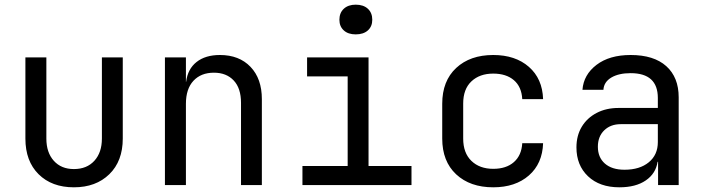

<svg xmlns="http://www.w3.org/2000/svg" viewBox="-20 -797 3036 827"><path d="M298.3 9.8Q203.1 9.8 146.2 -46.6Q89.4 -103 89.4 -200.2V-549.8H179.7V-200.2Q179.7 -140.1 211.7 -104.5Q243.7 -68.8 298.3 -68.8Q354 -68.8 386.5 -104.5Q418.9 -140.1 418.9 -200.2V-549.8H508.8V-200.2Q508.8 -103 450.9 -46.6Q393.1 9.8 298.3 9.8Z M690.4 0V-549.8H780.8V-444.8H781.7Q788.6 -500 826.7 -530Q864.7 -560.1 927.2 -560.1Q1010.3 -560.1 1059.1 -509Q1107.9 -458 1107.9 -370.1V0H1018.1V-354Q1018.1 -417 986.6 -450.4Q955.1 -483.9 901.4 -483.9Q845.7 -483.9 813.2 -449Q780.8 -414.1 780.8 -350.1V0Z M1512.2 -648.9Q1479.5 -648.9 1460.9 -666Q1441.9 -683.1 1441.9 -711.9Q1441.9 -741.7 1460.9 -759.3Q1480 -776.9 1512.2 -776.9Q1545.4 -776.9 1564.5 -759.3Q1583.5 -741.7 1583.5 -711.9Q1583.5 -683.1 1564.5 -666Q1545.4 -648.9 1512.2 -648.9ZM1282.7 0V-82H1477.5V-467.8H1302.7V-549.8H1567.4V-82H1752.4V0Z M2104.5 9.8Q2004.9 9.8 1944.8 -46.1Q1884.8 -102.1 1884.8 -200.2V-350.1Q1884.8 -448.2 1944.8 -504.2Q2004.9 -560.1 2104.5 -560.1Q2199.7 -560.1 2258.1 -509Q2316.4 -458 2319.3 -370.1H2229.5Q2226.6 -423.3 2193.4 -451.7Q2160.2 -480 2104.5 -480Q2045.9 -480 2010.5 -446.5Q1975.1 -413.1 1975.1 -351.1V-200.2Q1975.1 -138.2 2010.5 -104Q2045.9 -69.8 2104.5 -69.8Q2160.6 -69.8 2193.6 -98.9Q2226.6 -127.9 2229.5 -180.2H2319.3Q2316.4 -92.3 2258.1 -41.3Q2199.7 9.8 2104.5 9.8Z M2647.9 9.8Q2563 9.8 2512.9 -37.6Q2462.9 -85 2462.9 -162.1Q2462.9 -212.9 2485.8 -251Q2508.8 -289.1 2549.8 -310.5Q2590.8 -332 2644 -332H2813.5V-375Q2813.5 -481.9 2696.3 -481.9Q2645 -481.9 2613 -462.9Q2581.1 -443.8 2579.1 -410.2H2488.8Q2493.7 -475.1 2549.3 -517.6Q2605 -560.1 2696.3 -560.1Q2796.4 -560.1 2849.9 -512Q2903.3 -463.9 2903.3 -377.9V0H2814.5V-100.1H2812.5Q2804.7 -49.3 2761.5 -19.8Q2718.3 9.8 2647.9 9.8ZM2669.9 -65.9Q2735.4 -65.9 2774.4 -97.9Q2813.5 -129.9 2813.5 -185.1V-262.2H2653.8Q2609.9 -262.2 2582.5 -235.6Q2555.2 -209 2555.2 -165Q2555.2 -119.1 2585.4 -92.5Q2615.7 -65.9 2669.9 -65.9Z"/></svg>

Font: UDEV Gothic 35
Style: Regular
Weight: 400
Version: v2.1.0; ttfautohint (v1.8.4.7-5d5b-dirty) -l 6 -r 45 -G 200 